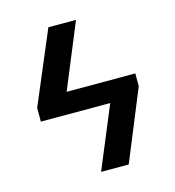

<svg xmlns="http://www.w3.org/2000/svg" viewBox="-108 -820 830 911"><g transform="rotate(-15 307.0 -364.0)"><path d="M348.1 -727.5 216.8 -409.2H554.2V-346.2L412.1 0H276.4L402.8 -304.2H62V-371.6L212.4 -727.5Z"/></g></svg>

Font: Interop SemBd
Style: Regular
Weight: 600
Designer: Rasmus Andersson, Google, Jang Haemin
Foundry: jhaemin
Version: Version 1.007